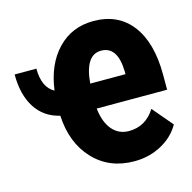

<svg xmlns="http://www.w3.org/2000/svg" viewBox="-111 -624 720 720"><g transform="rotate(-15 249.0 -264.0)"><path d="M325.7 9.8Q228.5 9.8 167.2 -55.4Q106 -120.6 100.6 -227.1Q39.1 -241.7 7.1 -292Q-24.9 -342.3 -24.9 -420.9H59.6Q59.6 -347.7 104 -323.7Q117.2 -422.9 172.6 -480.5Q228 -538.1 311.5 -538.1Q407.7 -538.1 460.2 -469.2Q512.7 -400.4 512.7 -276.4V-217.8H239.3Q245.6 -163.1 270.8 -134Q295.9 -105 335 -105Q400.4 -105 437 -163.6L503.4 -85.4Q478.5 -41.5 430.9 -15.9Q383.3 9.8 325.7 9.8ZM311 -423.3Q249 -423.3 240.2 -314.5H377V-325.7Q374.5 -423.3 311 -423.3Z"/></g></svg>

Font: Roboto Condensed
Style: Bold
Weight: 700
Designer: Google
Version: Version 2.134; 2016